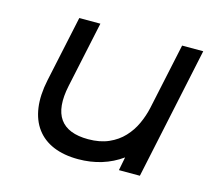

<svg xmlns="http://www.w3.org/2000/svg" viewBox="-67 -473 611 553"><g transform="rotate(15 238.0 -197.0)"><path d="M329.6 0 337.4 -40Q281.7 0 207.5 0Q165 0 133.5 -13.2Q102.1 -26.4 83.3 -51.8Q64.5 -77.1 59.3 -113.8Q54.2 -150.4 64 -196.8L106 -393.6H168.9L127 -196.8Q112.8 -129.9 136.5 -96.4Q160.2 -63 220.7 -63Q255.9 -63 281.7 -74.5Q307.6 -85.9 325.4 -105Q343.3 -124 354.2 -147.9Q365.2 -171.9 370.6 -196.8L412.6 -393.6H475.6L392.1 0Z"/></g></svg>

Font: Fibel Nord
Style: Italic
Weight: 400
Designer: Peter Wiegel
Foundry: Peter Wioegel
Version: Version 000.000